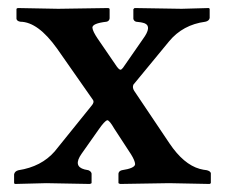

<svg xmlns="http://www.w3.org/2000/svg" viewBox="-20 -456 561 478"><path d="M183.1 -73.2Q161.1 -42 190.4 -34.2Q194.8 -33.2 200.2 -32.2Q207 -29.3 208 -23.9V0L204.1 2Q203.1 2 95.2 0L17.1 2L15.1 0V-22Q16.6 -29.8 25.9 -32.2Q83 -41 116.2 -79.1L208 -192.9Q215.8 -201.7 210.9 -208L122.1 -335Q74.7 -401.4 30.8 -401.9Q22 -403.3 21 -409.2V-434.1L23.9 -436Q24.9 -436 125 -434.1L250 -436L252.9 -434.1V-410.2Q252 -403.3 245.1 -401.9Q210 -397.9 210 -387.2Q210.9 -377.9 223.1 -359.9L271 -290Q278.8 -279.3 282.7 -283.7Q284.7 -285.6 286.1 -287.1L335.9 -358.9Q358.9 -390.1 340.3 -397.9Q332 -400.9 318.8 -401.9Q313 -403.8 312 -409.2V-433.1L314.9 -436Q315.9 -436 432.1 -434.1L500 -436L502 -434.1V-411.1Q500.5 -403.8 491.2 -401.9Q435.1 -394.5 400.9 -353L312 -245.1Q309.1 -237.8 314 -230L401.9 -99.1Q437 -46.9 477.1 -35.6Q485.8 -33.2 495.1 -32.2Q503.9 -29.8 504.9 -24.9V0L502 2Q501 2 400.9 0L278.8 2L274.9 0V-23.9Q275.9 -30.3 283.2 -32.2Q315.9 -37.1 316.4 -47.4Q315.9 -56.2 306.2 -71.8L264.2 -136.2Q252.4 -156.7 247.1 -156.7Q240.2 -154.8 225.1 -132.8Z"/></svg>

Font: Linux Libertine O
Style: Semibold
Weight: 700
Designer: Philipp H. Poll
Foundry: Philipp H. Poll
Version: Version 5.0.0